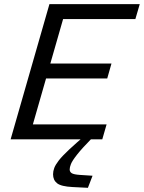

<svg xmlns="http://www.w3.org/2000/svg" viewBox="-20 -675 697 930"><path d="M219.4 -655H306.4L118.4 0H31.4ZM210.6 -582.6 231.8 -655H656.9L635.7 -582.6ZM43.8 0 64.7 -72.4H496.3L475.4 0ZM128.4 -294.9 148.9 -367.2H519.9L499.4 -294.9ZM237 169.1Q237 154.4 242.8 138.7Q248.6 123.1 265 101.9Q281.5 80.8 314.5 49.8Q347.6 18.8 401.5 -26.9L430.1 -10.5Q377.5 43.1 353.7 73.4Q329.9 103.6 323.7 119.4Q317.5 135.2 317.5 145.6Q317.5 157.4 327.3 163.8Q337.1 170.2 366.7 172.2L428.3 176.2L405.8 234.7L331.8 231Q276.5 228.3 256.7 212.8Q237 197.4 237 169.1Z"/></svg>

Font: Intel One Mono Light
Style: Italic
Weight: 300
Italic angle: -16°
Monospace: yes
Designer: Fred Shallcrass
Foundry: Frere-Jones Type LLC
Version: Version 1.004